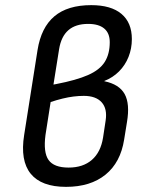

<svg xmlns="http://www.w3.org/2000/svg" viewBox="-20 -715 569 747"><path d="M237 12Q141 12 99.5 -39Q58 -90 74 -190L126 -520Q140 -608 191.5 -651.5Q243 -695 335 -695Q412 -695 452.5 -661Q493 -627 493 -563Q493 -526 480 -493.5Q467 -461 443 -437Q419 -413 386 -400V-399Q444 -387 465 -349Q486 -311 474 -240L463 -172Q449 -83 390.5 -35.5Q332 12 237 12ZM247 -63Q303 -63 337.5 -93Q372 -123 381 -180L391 -246Q398 -292 375.5 -317Q353 -342 306 -342Q287 -342 266.5 -339.5Q246 -337 223.5 -331.5Q201 -326 177 -318L157 -190Q148 -122 169 -92.5Q190 -63 247 -63ZM188 -386 199 -388Q277 -403 322.5 -423Q368 -443 387.5 -474Q407 -505 407 -551Q407 -586 385.5 -604Q364 -622 323 -622Q274 -622 246 -597.5Q218 -573 210 -524Z"/></svg>

Font: Sofia Sans Hairline
Style: Italic
Weight: 1
Italic angle: -9°
Designer: Botio Nikoltchev, Ani Petrova
Foundry: lettersoup
Version: Version 4.102